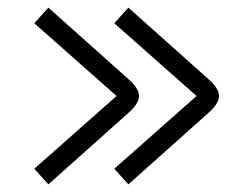

<svg xmlns="http://www.w3.org/2000/svg" viewBox="-20 -503 655 504"><path d="M280 -60 496 -251 280 -442 317 -483 523 -299Q555 -272 555 -251Q555 -230 523 -203L317 -19ZM70 -60 286 -251 70 -442 107 -483 313 -299Q345 -272 345 -251Q345 -230 313 -203L107 -19Z"/></svg>

Font: Snippet
Style: Regular
Weight: 400
Designer: Gesine Todt
Foundry: Gesine Todt
Version: Version 1.000